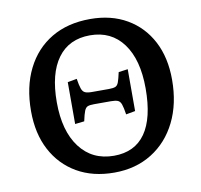

<svg xmlns="http://www.w3.org/2000/svg" viewBox="-80 -800 943 899"><g transform="rotate(-10 391.0 -350.0)"><path d="M393 14Q291 14 216 -29.5Q141 -73 99.5 -151.5Q58 -230 58 -337Q58 -452 100.5 -537Q143 -622 220.5 -668Q298 -714 405 -714Q505 -714 579 -671Q653 -628 693.5 -550.5Q734 -473 734 -368Q734 -254 691.5 -168Q649 -82 572 -34Q495 14 393 14ZM405 -64Q504 -64 554.5 -136Q605 -208 605 -349Q605 -486 548.5 -562.5Q492 -639 391 -639Q291 -639 237.5 -566Q184 -493 184 -357Q184 -220 243 -142Q302 -64 405 -64ZM251 -242V-441L295 -449Q300 -417 305.5 -401.5Q311 -386 322 -381Q333 -376 354 -376H435Q455 -376 465.5 -380Q476 -384 481.5 -399Q487 -414 494 -446L538 -452V-253L494 -245Q489 -278 483.5 -293.5Q478 -309 467 -313.5Q456 -318 435 -318H354Q334 -318 324 -314Q314 -310 308 -295Q302 -280 295 -247Z"/></g></svg>

Font: Literata 12pt Medium
Style: Regular
Weight: 500
Designer: Latin by Veronika Burian and Jose Scaglione. Greek by Irene Vlachou. Cyrillic by Vera Evstafieva.
Foundry: TypeTogether
Version: Version 3.002